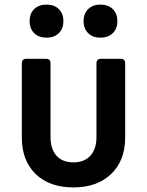

<svg xmlns="http://www.w3.org/2000/svg" viewBox="-20 -806 640 836"><path d="M300 10Q195 10 135 -48.5Q75 -107 75 -208V-530Q75 -550 95 -550H180Q200 -550 200 -530V-209Q200 -157 226 -128Q252 -99 300 -99Q347 -99 373.5 -128Q400 -157 400 -209V-530Q400 -550 420 -550H505Q525 -550 525 -530V-208Q525 -107 464 -48.5Q403 10 300 10ZM417 -642Q384 -642 364 -661.5Q344 -681 344 -714Q344 -747 364 -766.5Q384 -786 417 -786Q451 -786 471 -766.5Q491 -747 491 -714Q491 -681 471 -661.5Q451 -642 417 -642ZM183 -642Q149 -642 129 -661.5Q109 -681 109 -714Q109 -747 129 -766.5Q149 -786 183 -786Q216 -786 236 -766.5Q256 -747 256 -714Q256 -681 236 -661.5Q216 -642 183 -642Z"/></svg>

Font: Pitagon Sans Mono
Style: Bold
Weight: 700
Monospace: yes
Designer: Travis Tran
Foundry: Pitagon
Version: Version 1.001; ttfautohint (v1.8.4.7-5d5b);gftools[0.9.26]